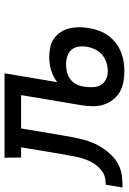

<svg xmlns="http://www.w3.org/2000/svg" viewBox="63 -679 568 846"><g transform="rotate(-90 347.0 -256.0)"><path d="M456 8Q431 8 407.5 3.5Q384 -1 364.5 -12.5Q345 -24 330.5 -42.5Q316 -61 309 -83Q302 -105 302 -129.5Q302 -154 306 -179L351 -447H204L174 -268Q170 -244 165.5 -220.5Q161 -197 155 -173.5Q149 -150 139 -127Q129 -104 114.5 -83Q100 -62 81 -44Q62 -26 39 -15.5Q16 -5 -8 -2.5Q-32 0 -56 0L-44 -74Q-28 -74 -12.5 -77.5Q3 -81 16.5 -91Q30 -101 41 -114.5Q52 -128 59 -143Q66 -158 71 -173.5Q76 -189 79 -204.5Q82 -220 85 -235.5Q88 -251 91 -267L121 -447H76L75 -520H447L408 -288Q433 -307 461.5 -315Q490 -323 518 -323Q541 -323 562.5 -318.5Q584 -314 600.5 -302Q617 -290 628.5 -272.5Q640 -255 645 -234.5Q650 -214 650 -192Q650 -170 646 -148Q643 -126 635 -104.5Q627 -83 614 -64.5Q601 -46 582.5 -31.5Q564 -17 543 -8Q522 1 499.5 4.5Q477 8 456 8ZM456 -65Q475 -65 494 -71Q513 -77 528.5 -90Q544 -103 552.5 -121Q561 -139 564 -157Q567 -176 564.5 -194Q562 -212 550.5 -225Q539 -238 522 -243.5Q505 -249 486 -249Q471 -249 455 -245.5Q439 -242 425 -233Q411 -224 402 -209Q393 -194 390 -179L388 -167Q385 -148 386 -129Q387 -110 396 -95Q405 -80 421.5 -72.5Q438 -65 456 -65Z"/></g></svg>

Font: Iosevka Etoile
Style: Italic
Weight: 400
Italic angle: -9°
Designer: Belleve Invis
Foundry: Belleve Invis
Version: Version 22.1.2; ttfautohint (v1.8.4)